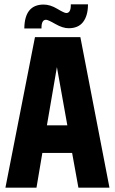

<svg xmlns="http://www.w3.org/2000/svg" viewBox="-20 -864 529 884"><path d="M341 0 312 -160H175L148 0H5L141 -693H350L484 0ZM196 -287H290L242 -555ZM171 -736V-733H92V-735Q94 -843 181 -843Q211 -843 243.5 -823.5Q276 -804 285 -804Q306 -804 306 -840V-844H385V-839Q384 -790 362 -762Q340 -734 296 -734Q269 -734 235 -753.5Q201 -773 192 -773Q171 -773 171 -736Z"/></svg>

Font: Khand
Style: Bold
Weight: 700
Designer: Devanagari: Sanchit Sawaria, Jyotish Sonowal; Latin: Satya Rajpurohit
Foundry: Indian Type Foundry
Version: Version 1.101;PS 1.0;hotconv 1.0.78;makeotf.lib2.5.61930; tt